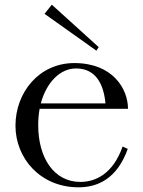

<svg xmlns="http://www.w3.org/2000/svg" viewBox="-20 -784 611 819"><path d="M315 15C395 15 479 -20 525 -149L503 -159C462 -42 387 -8 323 -8C209 -8 143 -112 143 -250C143 -275 145 -298 149 -320H526C526 -405 461 -515 297 -515C147 -515 46 -390 46 -248C46 -109 152 15 315 15ZM170 -725 391 -568 401 -583 201 -764ZM154 -343C179 -435 238 -492 304 -492C366 -492 419 -456 430 -343Z"/></svg>

Font: Sprat
Style: Regular
Weight: 400
Designer: Ethan Nakache
Foundry: Collletttivo
Version: Version 2.000;Glyphs 3.2 (3217)